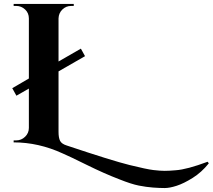

<svg xmlns="http://www.w3.org/2000/svg" viewBox="-20 -720 1076 971"><path d="M584 187Q508 158 419 114Q330 70 297 56Q175 0 49 0V-10H62Q88 -10 107 -28.5Q126 -47 126 -73V-272L63 -236L42 -274L126 -323V-627Q126 -654 107 -672Q88 -690 62 -690H49V-700H353V-690H340Q314 -690 295.5 -672Q277 -654 276 -627V-409L389 -474L410 -436L276 -359V-53Q276 -23 284 -7.5Q292 8 318 16Q548 93 635 114.5Q722 136 756 140Q790 144 813 144Q836 144 869 141Q926 137 1030 98L1036 106Q999 152 954 180Q909 208 873.5 219.5Q838 231 812.5 231Q787 231 753.5 228.5Q720 226 682 218.5Q644 211 584 187Z"/></svg>

Font: Cinzel Decorative
Style: Bold
Weight: 700
Version: Version 1.002;PS 001.002;hotconv 1.0.56;makeotf.lib2.0.21325